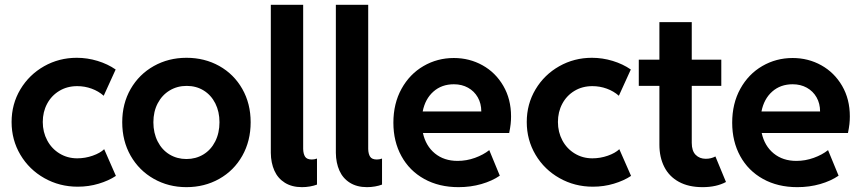

<svg xmlns="http://www.w3.org/2000/svg" viewBox="-20 -772 3591 800"><path d="M28.3 -263.7Q28.3 -338.4 64.9 -399.7Q101.6 -460.9 163.8 -496.1Q226.1 -531.2 299.8 -531.2Q343.8 -531.2 386.2 -518.3Q428.7 -505.4 461.9 -482.4L412.1 -373Q390.6 -392.1 361.8 -402.6Q333 -413.1 301.8 -413.1Q259.8 -413.1 227.1 -393.3Q194.3 -373.5 176.3 -339.6Q158.2 -305.7 158.2 -263.7Q158.2 -221.7 176.8 -187Q195.3 -152.3 228.3 -132.3Q261.2 -112.3 301.8 -112.3Q335 -112.3 366.2 -123.3Q397.5 -134.3 414.1 -150.4L462.9 -39.1Q432.6 -19 391.1 -6.6Q349.6 5.9 303.7 5.9Q228 5.9 164.8 -29.8Q101.6 -65.4 64.9 -127.2Q28.3 -189 28.3 -263.7Z M489.3 -262.7Q489.3 -340.3 524.4 -401.4Q559.6 -462.4 620.8 -496.8Q682.1 -531.2 756.8 -531.2Q832.5 -531.2 893.6 -497.1Q954.6 -462.9 989.5 -401.6Q1024.4 -340.3 1024.4 -262.7Q1024.4 -184.6 989.5 -122.8Q954.6 -61 893.3 -26.6Q832 7.8 756.8 7.8Q682.1 7.8 620.8 -26.9Q559.6 -61.5 524.4 -123Q489.3 -184.6 489.3 -262.7ZM894.5 -262.7Q894.5 -306.6 877.2 -341.1Q859.9 -375.5 828.9 -394.8Q797.9 -414.1 757.8 -414.1Q718.3 -414.1 686.8 -395Q655.3 -376 637.2 -341.6Q619.1 -307.1 619.1 -262.7Q619.1 -217.8 637 -182.6Q654.8 -147.5 686.3 -128.4Q717.8 -109.4 756.8 -109.4Q795.9 -109.4 827.4 -128.4Q858.9 -147.5 876.7 -182.6Q894.5 -217.8 894.5 -262.7Z M1108.4 -134.8V-752H1243.2V-151.4Q1243.7 -130.9 1251.2 -119.1Q1258.8 -107.4 1279.3 -107.4Q1290 -107.4 1300.8 -111.3V-2.9Q1288.1 2 1271.5 4.9Q1254.9 7.8 1238.3 7.8Q1196.3 7.8 1167 -10.5Q1137.7 -28.8 1123.3 -61Q1108.9 -93.3 1108.4 -134.8Z M1379.4 -134.8V-752H1514.2V-151.4Q1514.6 -130.9 1522.2 -119.1Q1529.8 -107.4 1550.3 -107.4Q1561 -107.4 1571.8 -111.3V-2.9Q1559.1 2 1542.5 4.9Q1525.9 7.8 1509.3 7.8Q1467.3 7.8 1438 -10.5Q1408.7 -28.8 1394.3 -61Q1379.9 -93.3 1379.4 -134.8Z M1619.1 -260.7Q1619.1 -340.8 1653.1 -402.1Q1687 -463.4 1744.6 -496.8Q1802.2 -530.3 1871.1 -530.3Q1936 -530.3 1990.5 -500Q2044.9 -469.7 2077.1 -414.3Q2109.4 -358.9 2109.4 -287.1Q2109.4 -270.5 2107.7 -255.1Q2106 -239.7 2101.6 -217.8H1742.2Q1753.9 -164.1 1792 -132.8Q1830.1 -101.6 1886.7 -101.6Q1923.8 -101.6 1959 -114.3Q1994.1 -127 2018.6 -146.5L2062.5 -40Q2030.8 -18.1 1985.8 -5.1Q1940.9 7.8 1890.6 7.8Q1809.1 7.8 1747.6 -26.4Q1686 -60.5 1652.6 -121.6Q1619.1 -182.6 1619.1 -260.7ZM1985.4 -307.6Q1985.4 -340.8 1970.7 -366.5Q1956.1 -392.1 1930.2 -406.5Q1904.3 -420.9 1871.1 -420.9Q1820.3 -420.9 1785.9 -390.4Q1751.5 -359.9 1741.2 -307.6Z M2174.8 -263.7Q2174.8 -338.4 2211.4 -399.7Q2248 -460.9 2310.3 -496.1Q2372.6 -531.2 2446.3 -531.2Q2490.2 -531.2 2532.7 -518.3Q2575.2 -505.4 2608.4 -482.4L2558.6 -373Q2537.1 -392.1 2508.3 -402.6Q2479.5 -413.1 2448.2 -413.1Q2406.2 -413.1 2373.5 -393.3Q2340.8 -373.5 2322.8 -339.6Q2304.7 -305.7 2304.7 -263.7Q2304.7 -221.7 2323.2 -187Q2341.8 -152.3 2374.8 -132.3Q2407.7 -112.3 2448.2 -112.3Q2481.4 -112.3 2512.7 -123.3Q2543.9 -134.3 2560.5 -150.4L2609.4 -39.1Q2579.1 -19 2537.6 -6.6Q2496.1 5.9 2450.2 5.9Q2374.5 5.9 2311.3 -29.8Q2248 -65.4 2211.4 -127.2Q2174.8 -189 2174.8 -263.7Z M2727.5 -168.9V-414.1H2641.6V-523.4H2727.5V-679.7H2862.3V-523.4H2985.4V-414.1H2862.3V-176.8Q2862.3 -143.1 2878.7 -126.7Q2895 -110.4 2920.9 -110.4Q2942.9 -110.4 2960.9 -120.1L3004.9 -13.7Q2964.8 7.8 2907.2 7.8Q2849.1 7.8 2808.6 -14.4Q2768.1 -36.6 2747.8 -76.7Q2727.5 -116.7 2727.5 -168.9Z M3030.8 -260.7Q3030.8 -340.8 3064.7 -402.1Q3098.6 -463.4 3156.2 -496.8Q3213.9 -530.3 3282.7 -530.3Q3347.7 -530.3 3402.1 -500Q3456.5 -469.7 3488.8 -414.3Q3521 -358.9 3521 -287.1Q3521 -270.5 3519.3 -255.1Q3517.6 -239.7 3513.2 -217.8H3153.8Q3165.5 -164.1 3203.6 -132.8Q3241.7 -101.6 3298.3 -101.6Q3335.4 -101.6 3370.6 -114.3Q3405.8 -127 3430.2 -146.5L3474.1 -40Q3442.4 -18.1 3397.5 -5.1Q3352.5 7.8 3302.2 7.8Q3220.7 7.8 3159.2 -26.4Q3097.7 -60.5 3064.2 -121.6Q3030.8 -182.6 3030.8 -260.7ZM3397 -307.6Q3397 -340.8 3382.3 -366.5Q3367.7 -392.1 3341.8 -406.5Q3315.9 -420.9 3282.7 -420.9Q3231.9 -420.9 3197.5 -390.4Q3163.1 -359.9 3152.8 -307.6Z"/></svg>

Font: Reddit Sans Fudge
Style: Bold
Weight: 700
Designer: Stephen Hutchings
Foundry: Reddit
Version: Version 1.013